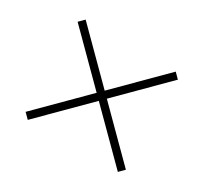

<svg xmlns="http://www.w3.org/2000/svg" viewBox="-86 -646 622 587"><g transform="rotate(30 225.5 -353.0)"><path d="M48 -194 66 -176 225 -335 384 -176 402 -194 243 -353 402 -512 384 -530 225 -371 66 -530 48 -512 207 -353Z"/></g></svg>

Font: Noto Sans Sinhala Condensed Thin
Style: Regular
Weight: 100
Width: 3
Designer: Jelle Bosma - Monotype Design Team
Foundry: Monotype Imaging Inc.
Version: Version 2.006